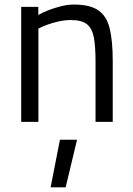

<svg xmlns="http://www.w3.org/2000/svg" viewBox="-20 -530 577 835"><path d="M72.2 0V-500H146.6V-464.8Q164 -475 189.7 -485.2Q215.5 -495.4 245 -502.8Q274.5 -510.2 301.5 -510.2Q370.3 -510.2 406.8 -485.6Q443.3 -461 456.8 -407.2Q470.3 -353.4 470.3 -264.4V0H395.5V-261.6Q395.5 -327.7 388.1 -367.4Q380.7 -407 357.8 -424.9Q335 -442.8 288.2 -442.8Q262.2 -442.8 235.2 -436.8Q208.1 -430.9 185.2 -422.4Q162.3 -413.9 147 -405.7V0ZM200.1 284.7 240.7 77.6H315.1L265.5 284.7Z"/></svg>

Font: Titillium Web
Style: Bold
Weight: 700
Designer: Mohamed Gaber, Accademia di Belle Arti di Urbino
Foundry: Kief Type Foundry, Accademia di Belle Arti di Urbino
Version: Version 3.000